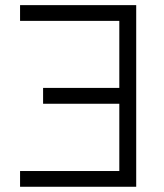

<svg xmlns="http://www.w3.org/2000/svg" viewBox="-20 -713 626 733"><path d="M500 0V-693.4H56.6V-633.3H435.5V-377.4H144.5V-316.9H435.5V-60.1H56.6V0Z"/></svg>

Font: Cascadia Mono Light
Style: Regular
Weight: 300
Monospace: yes
Designer: Aaron Bell
Foundry: Saja Typeworks
Version: Version 2404.023